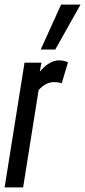

<svg xmlns="http://www.w3.org/2000/svg" viewBox="-29 -810 368 830"><path d="M150 -539 143 -500Q184 -549 226 -549Q236 -549 245.5 -547Q255 -545 265 -541L238 -450Q229 -453 220 -454Q211 -455 204 -455Q188 -455 172 -447.5Q156 -440 138 -421L71 0H-9L77 -539ZM147 -596 235 -790H319L210 -596Z"/></svg>

Font: Georama Extra Condensed Medium
Style: Italic
Weight: 500
Width: 2
Italic angle: -9°
Designer: Jean-Baptiste Levee
Foundry: Production Type
Version: Version 1.000